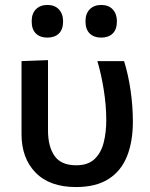

<svg xmlns="http://www.w3.org/2000/svg" viewBox="-20 -744 606 776"><path d="M287 12Q181 12 124 -46.2Q67 -104.5 67 -202V-497L174 -501V-217.5Q174 -151.5 200.5 -113.8Q227 -76 288 -76Q335.5 -76 362 -101Q388.5 -126 399 -167.5Q409.5 -209 409.5 -258.5Q409.5 -318 399.2 -382Q389 -446 373.5 -497H481.5Q498 -444.5 507.5 -380.5Q517 -316.5 517 -252.5Q517 -172 493.5 -112.8Q470 -53.5 419.2 -20.8Q368.5 12 287 12ZM388.5 -592Q360 -592 342.8 -608.5Q325.5 -625 325.5 -658Q325.5 -689 342.8 -706.5Q360 -724 389.5 -724Q419 -724 435.8 -705.8Q452.5 -687.5 452.5 -658Q452.5 -625 435.5 -608.5Q418.5 -592 388.5 -592ZM171 -592Q142.5 -592 125.2 -608.5Q108 -625 108 -658Q108 -689 125.2 -706.5Q142.5 -724 172 -724Q201.5 -724 218.2 -705.8Q235 -687.5 235 -658Q235 -625 218 -608.5Q201 -592 171 -592Z"/></svg>

Font: Heraclito Medium
Style: Regular
Weight: 500
Designer: Kostas Bartsokas (font) & Cristiano Sobral (main changes)
Foundry: Kostas Bartsokas (font) & Cristiano Sobral (main changes)
Version: Version 1.00;July 8, 2020;FontCreator 13.0.0.2655 64-bit